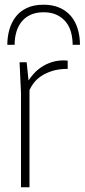

<svg xmlns="http://www.w3.org/2000/svg" viewBox="-20 -794 359 814"><path d="M105 0H69V-400L63 -530H93L101 -453Q110 -467 123.5 -482Q137 -497 155.5 -509.5Q174 -522 198 -530Q222 -538 252 -538Q256 -538 259.5 -537.5Q263 -537 267 -537V-502Q229 -502 201 -493Q173 -484 153.5 -470.5Q134 -457 122.5 -441.5Q111 -426 105 -412ZM319 -604H288Q288 -631 281.5 -656Q275 -681 260 -700Q245 -719 221.5 -730.5Q198 -742 165 -742Q133 -742 110 -731.5Q87 -721 72 -702.5Q57 -684 49.5 -659Q42 -634 42 -604H11Q11 -637 19.5 -667.5Q28 -698 46 -722Q64 -746 93.5 -760Q123 -774 165 -774Q204 -774 233 -761Q262 -748 281 -725.5Q300 -703 309.5 -671.5Q319 -640 319 -604Z"/></svg>

Font: Tanohe Sans ExtraLight
Style: Regular
Weight: 250
Designer: Village Type and Design LLC & Cristiano Sobral
Foundry: Cooper Hewitt Smithsonian Design Museum
Version: Version 1.00;September 29, 2021;FontCreator 13.0.0.2655 64-b